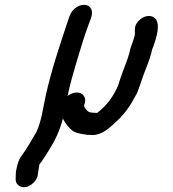

<svg xmlns="http://www.w3.org/2000/svg" viewBox="-20 -560 718 796"><path d="M260 -162C260 -163 261 -165 261 -166C271 -214 286 -265 300 -312C316 -364 330 -413 348 -460C354 -478 368 -502 358 -523C347 -545 319 -544 297 -530C274 -515 268 -494 259 -466C227 -370 192 -266 169 -161C158 -109 151 -55 131 -13C111 21 90 59 67 89C56 104 50 130 46 152C46 174 40 194 55 207C86 235 136 194 137 162C139 147 141 137 143 123C145 119 148 115 151 112C161 98 172 80 182 64C208 23 227 -16 241 -69C241 -68 242 -67 242 -66C251 -48 264 -32 278 -20C294 -7 317 -5 342 -1C347 -1 354 -1 361 0C405 0 436 -32 461 -55L478 -71C482 -76 486 -81 491 -86C508 -105 523 -128 536 -152L548 -174C559 -200 566 -226 576 -252C586 -277 599 -310 607 -339L610 -353C611 -356 613 -361 616 -368C626 -397 652 -470 616 -489C590 -503 562 -484 550 -468C539 -454 539 -444 539 -426C540 -424 540 -422 539 -420C539 -418 539 -415 538 -411C534 -394 523 -368 519 -353L516 -339C509 -313 497 -286 489 -263L482 -243C478 -231 473 -218 470 -206C449 -158 422 -122 383 -92H373C369 -93 366 -93 362 -93C360 -94 355 -94 350 -95C344 -98 326 -114 329 -125C334 -137 335 -148 330 -158C318 -184 282 -180 260 -162Z"/></svg>

Font: Dictator
Style: Ita
Weight: 500
Version: Version MIL.1277